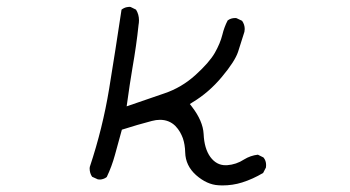

<svg xmlns="http://www.w3.org/2000/svg" viewBox="-20 -531 1040 570"><path d="M639.6 19.5Q670.9 19.5 698.7 10.7Q731 0.5 761.2 -17.6L769.5 -33.7Q770 -37.6 770 -41Q770 -54.2 762.2 -63.5L745.6 -71.8Q723.6 -69.3 704.6 -57.6Q681.6 -42.5 653.8 -40.5Q651.4 -40.5 649.4 -40.5Q622.6 -40.5 604.5 -64.9Q586.4 -89.8 584.5 -133.3Q582.5 -171.9 549.3 -214.8L543.5 -222.2L551.3 -227.1Q600.1 -256.3 638.7 -302.7Q677.2 -348.6 686.8 -377.2Q696.3 -405.8 705.6 -436.5Q706.5 -440.9 706.5 -444.8Q706.5 -458 698.7 -469.2L682.1 -477.1Q680.2 -477.5 678.7 -477.5Q665 -477.5 655.8 -470.2Q645.5 -450.2 640.1 -427.7Q633.8 -402.3 617.7 -374Q601.1 -345.2 560.1 -308.1Q519 -271 468.3 -253.9L356 -215.3Q365.7 -285.6 373 -328.1Q385.3 -398.4 391.1 -455.1V-455.6Q392.6 -463.4 392.6 -470.7Q392.6 -488.3 383.8 -502.4L367.7 -510.3Q366.2 -510.7 363.8 -510.7Q361.3 -510.7 356.9 -509.8Q348.6 -508.3 340.8 -502.4Q323.2 -384.8 304 -267.3Q284.7 -149.9 246.6 -35.6Q246.1 -33.2 246.1 -31.2Q246.1 -17.1 253.4 -6.3L270.5 1.5Q272.9 2 276.9 2Q280.8 2 286.4 0.2Q292 -1.5 296.9 -5.4Q312 -37.1 321.3 -71.3L341.8 -146Q389.2 -161.1 430.7 -171.9Q443.4 -175.3 455.1 -175.3Q481.9 -175.3 500.5 -157.2Q509.3 -147.9 514.4 -138.9Q519.5 -129.9 522.9 -120.6Q529.3 -101.6 529.8 -78.6Q530.8 -39.1 562 -11.2Q594.2 17.1 628.4 19Q634.3 19.5 639.6 19.5Z"/></svg>

Font: NaikaiFont
Style: Light
Weight: 300
Version: Version 1.89